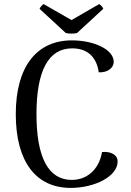

<svg xmlns="http://www.w3.org/2000/svg" viewBox="-20 -904 640 937"><path d="M356 -743 484 -861C483 -867 471 -881 464 -884L329 -806L193 -884C186 -881 175 -867 173 -861L301 -743C313 -739 344 -739 356 -743ZM325 13C442 13 554 -43 554 -116C554 -152 515 -166 478 -162C462 -72 401 -26 330 -26C217 -26 158 -134 158 -347C158 -560 217 -668 332 -668C405 -668 451 -628 462 -551C508 -549 535 -575 535 -602C535 -663 438 -707 331 -707C159 -707 57 -579 57 -347C57 -114 156 13 325 13Z"/></svg>

Font: Arima Koshi Medium
Style: Regular
Weight: 500
Designer: Joana Correia and Natanael Gama
Foundry: NDISCOVER
Version: Version 1.019;PS 001.019;hotconv 1.0.88;makeotf.lib2.5.64775